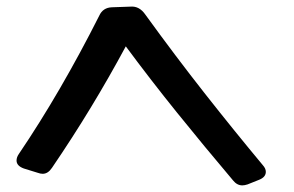

<svg xmlns="http://www.w3.org/2000/svg" viewBox="-20 -593 887 580"><path d="M774 -94Q783 -84 783 -74Q783 -58 763 -50L728 -36Q719 -33 712 -33Q696 -33 684 -48Q596 -152 515 -252.5Q434 -353 360 -453Q310 -360 254.5 -268.5Q199 -177 137 -86Q125 -68 109 -68Q102 -68 94 -71L52 -84Q30 -92 30 -108Q30 -118 37 -128Q100 -221 161 -326Q222 -431 280 -546Q291 -570 318 -571L375 -573Q401 -575 419 -549Q511 -422 600 -309Q689 -196 774 -94Z"/></svg>

Font: Yusei Magic
Style: Regular
Weight: 400
Designer: Tanukizamurai
Foundry: Yusei Magic Project
Version: Version 1.200